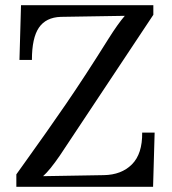

<svg xmlns="http://www.w3.org/2000/svg" viewBox="-20 -720 664 740"><path d="M570 0H43V-48L83 -104Q160 -211 233.5 -318Q307 -425 399 -572Q435 -629 461 -659L214 -655Q157 -653 130 -613.5Q103 -574 103 -489H55L61 -700H571V-663L211 -121Q172 -64 146 -41L380 -45Q448 -46 488.5 -86.5Q529 -127 528 -209H576Z"/></svg>

Font: Sumana
Style: Regular
Weight: 400
Designer: Cyreal, Alexei Vanyashin (Devanagari), Olga Karpushina (Latin)
Foundry: Cyreal
Version: Version 1.015;PS 001.015;hotconv 1.0.70;makeotf.lib2.5.58329